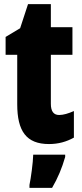

<svg xmlns="http://www.w3.org/2000/svg" viewBox="-20 -684 394 925"><path d="M265 -130C238 -130 225 -148 225 -184V-420H329V-553H225V-664H115L77 -548L7 -506V-420H63V-182C63 -52 107 10 216 10C261 10 300 -1 336 -21V-149C309 -137 285 -130 265 -130ZM294 72V61H140C139 101 129 173 122 207V221H231C258 175 279 125 294 72Z"/></svg>

Font: Noto Sans Hebrew ExtraCondensed Black
Style: Regular
Weight: 900
Width: 2
Designer: Monotype Design Team
Foundry: Monotype Imaging Inc.
Version: Version 2.004